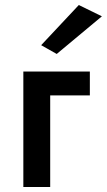

<svg xmlns="http://www.w3.org/2000/svg" viewBox="-20 -745 426 765"><path d="M73 0H180V-365H338V-460H73ZM206 -530 386 -680 294 -725 144 -565Z"/></svg>

Font: NM-font
Style: Medium
Weight: 500
Designer: ""
Foundry: ""
Version: ""